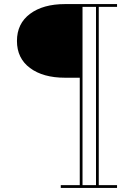

<svg xmlns="http://www.w3.org/2000/svg" viewBox="-20 -770 636 940"><path d="M298 -389.5Q191 -389.5 127 -437Q63 -484.5 63 -569.5Q63 -654.5 127 -702.2Q191 -750 298 -750H553V-736.5H463.5V136.5H553V150H277.5V136.5H370.5V-389.5ZM450 136.5V-736.5H384V136.5Z"/></svg>

Font: Bodoni* 16pt
Style: Regular
Weight: 400
Version: Version 2.3